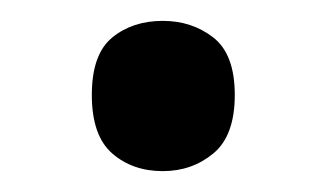

<svg xmlns="http://www.w3.org/2000/svg" viewBox="-20 -444 313 184"><path d="M68 -353Q68 -392 87.5 -408Q107 -424 136 -424Q164 -424 184.5 -408Q205 -392 205 -353Q205 -314 184.5 -297Q164 -280 136 -280Q107 -280 87.5 -297Q68 -314 68 -353Z"/></svg>

Font: Noto Sans Kannada Medium
Style: Regular
Weight: 500
Designer: Jelle Bosma - Monotype Design Team
Foundry: Monotype Imaging Inc.
Version: Version 2.005; ttfautohint (v1.8.4.7-5d5b)